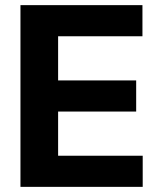

<svg xmlns="http://www.w3.org/2000/svg" viewBox="-20 -727 629 747"><path d="M59.6 -707H534.2V-585.9H206.1V-414.1H509.8V-293H206.1V-121.1H535.2V0H59.6Z"/></svg>

Font: Pretendard JP
Style: Bold
Weight: 700
Designer: Base glyphs from Inter by Rasmus Andersson; Hangeul glyphs from Noto Sans CJK(Source Han Sans) by Jang Soo-young and Kan
Foundry: Kil Hyung-jin
Version: Version 1.309